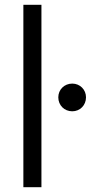

<svg xmlns="http://www.w3.org/2000/svg" viewBox="-20 -777 416 797"><path d="M77 0H152V-757H77ZM222 -373C222 -340 247 -315 280 -315C312 -315 337 -340 337 -373C337 -405 312 -430 280 -430C247 -430 222 -405 222 -373Z"/></svg>

Font: Mluvka
Style: Regular
Weight: 400
Designer: Modified by Jiří Krblich, Original typeface by Gumpita Rahayu
Foundry: Gumpita Rahayu & Jiří Krblich
Version: Version 2.000;Glyphs 3.1.1 (3134)